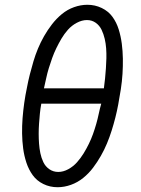

<svg xmlns="http://www.w3.org/2000/svg" viewBox="-20 -772 590 804"><path d="M221 12Q189 12 161.5 -1.5Q134 -15 117 -38.5Q100 -62 90.5 -91Q81 -120 77 -150.5Q73 -181 72.5 -213Q72 -245 74.5 -277Q77 -309 81.5 -341Q86 -373 93 -406Q98 -433 105 -460.5Q112 -488 120 -515Q128 -542 139 -568.5Q150 -595 164.5 -620.5Q179 -646 197.5 -670Q216 -694 239 -713Q262 -732 290 -742Q318 -752 346 -752Q378 -752 406 -738.5Q434 -725 451 -701.5Q468 -678 477 -649Q486 -620 490 -589Q494 -558 494.5 -526.5Q495 -495 493 -463Q491 -431 486 -398.5Q481 -366 475 -334Q470 -307 463 -279.5Q456 -252 447.5 -225Q439 -198 428 -171.5Q417 -145 402.5 -119.5Q388 -94 370 -70Q352 -46 328.5 -27Q305 -8 277 2Q249 12 221 12ZM164 -402H415Q418 -423 420 -444Q422 -465 423.5 -486Q425 -507 425.5 -528Q426 -549 424.5 -569.5Q423 -590 418.5 -609.5Q414 -629 405.5 -647Q397 -665 381 -676.5Q365 -688 344 -688Q323 -688 301.5 -676.5Q280 -665 264.5 -647.5Q249 -630 237.5 -610.5Q226 -591 216 -570.5Q206 -550 198.5 -529Q191 -508 184.5 -487Q178 -466 173.5 -444.5Q169 -423 164 -402ZM224 -52Q245 -52 266 -63.5Q287 -75 302.5 -92.5Q318 -110 330 -129.5Q342 -149 352 -169.5Q362 -190 369.5 -211Q377 -232 383 -253Q389 -274 393.5 -295.5Q398 -317 404 -338H153Q149 -317 147 -296Q145 -275 143.5 -254Q142 -233 142 -212Q142 -191 143.5 -170.5Q145 -150 149 -130.5Q153 -111 161.5 -93Q170 -75 186.5 -63.5Q203 -52 224 -52Z"/></svg>

Font: Lode
Style: Italic
Weight: 400
Italic angle: -11°
Monospace: yes
Designer: Belleve Invis
Foundry: Belleve Invis
Version: Version 29.2.0; ttfautohint (v1.8.3)